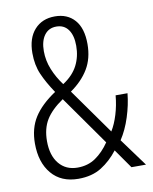

<svg xmlns="http://www.w3.org/2000/svg" viewBox="-83 -837 683 859"><g transform="rotate(-10 258.5 -408.0)"><path d="M225 -775Q282 -775 315 -737.5Q348 -700 348 -628Q348 -563 319.5 -515.5Q291 -468 238 -431L385 -224Q403 -253 415.5 -294Q428 -335 432 -380H486Q481 -328 463.5 -273.5Q446 -219 419 -178L512 -51H446L385 -138Q352 -95 309 -68Q266 -41 204 -41Q126 -41 82.5 -92.5Q39 -144 39 -230Q39 -299 70.5 -348.5Q102 -398 168 -442Q135 -491 116.5 -533.5Q98 -576 98 -630Q98 -698 132.5 -736.5Q167 -775 225 -775ZM224 -729Q189 -729 169.5 -702.5Q150 -676 150 -630Q150 -587 166.5 -546.5Q183 -506 210 -470Q256 -500 276.5 -540Q297 -580 297 -629Q297 -676 278 -702.5Q259 -729 224 -729ZM196 -404Q142 -367 118 -327.5Q94 -288 94 -231Q94 -166 125 -128.5Q156 -91 209 -91Q256 -91 291 -115Q326 -139 354 -180Z"/></g></svg>

Font: Noto Sans Tamil UI Condensed Light
Style: Regular
Weight: 300
Width: 3
Designer: Jelle Bosma - Monotype Design Team
Foundry: Monotype Imaging Inc.
Version: Version 2.004; ttfautohint (v1.8.4.7-5d5b)